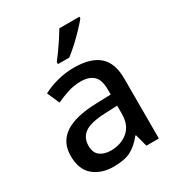

<svg xmlns="http://www.w3.org/2000/svg" viewBox="-183 -885 939 1013"><g transform="rotate(-30 286.5 -378.0)"><path d="M292 -548Q393 -548 443.5 -504Q494 -460 494 -365V0H418L398 -75H394Q359 -31 320.5 -10.5Q282 10 214 10Q141 10 93 -29.5Q45 -69 45 -153Q45 -235 107.5 -278Q170 -321 298 -325L390 -328V-357Q390 -418 363 -442.5Q336 -467 287 -467Q245 -467 207 -454.5Q169 -442 135 -426L102 -501Q139 -521 188.5 -534.5Q238 -548 292 -548ZM316 -257Q224 -253 188.5 -226.5Q153 -200 153 -152Q153 -110 178 -90.5Q203 -71 244 -71Q306 -71 348 -106Q390 -141 390 -212V-260ZM452 -756Q438 -738 410.5 -709Q383 -680 352.5 -652Q322 -624 298 -606H229V-618Q244 -637 262.5 -663Q281 -689 299 -716.5Q317 -744 330 -766H452Z"/></g></svg>

Font: Noto Sans Tai Tham Medium
Style: Regular
Weight: 500
Designer: Monotype Design Team 2013. Revised by David WIlliams 2020
Foundry: Monotype Imaging Inc.
Version: Version 2.002; ttfautohint (v1.8.4.7-5d5b)